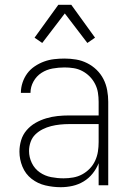

<svg xmlns="http://www.w3.org/2000/svg" viewBox="-20 -772 540 800"><path d="M233 8Q201 8 169 0.5Q137 -7 111.5 -27Q86 -47 73.5 -77.5Q61 -108 61 -140Q61 -164 68 -187.5Q75 -211 91 -229.5Q107 -248 128 -260Q149 -272 172.5 -279Q196 -286 220 -288.5Q244 -291 268 -291H391V-348Q391 -367 388 -386Q385 -405 376 -422.5Q367 -440 353.5 -453.5Q340 -467 323 -476Q306 -485 287 -488Q268 -491 249 -491Q224 -491 199 -486.5Q174 -482 153 -468.5Q132 -455 119.5 -432.5Q107 -410 107 -385H67Q67 -407 74 -428Q81 -449 93.5 -466Q106 -483 124.5 -495.5Q143 -508 163.5 -515.5Q184 -523 205.5 -525.5Q227 -528 249 -528Q273 -528 297 -524Q321 -520 343 -509Q365 -498 382.5 -481Q400 -464 411 -442.5Q422 -421 426.5 -396.5Q431 -372 431 -348V0H391V-92Q382 -69 366 -49Q350 -29 328.5 -16Q307 -3 282.5 2.5Q258 8 233 8ZM245 -29Q265 -29 285 -32.5Q305 -36 322.5 -45.5Q340 -55 354 -69.5Q368 -84 376.5 -102.5Q385 -121 388 -140.5Q391 -160 391 -180V-255H268Q249 -255 230 -253Q211 -251 193 -246.5Q175 -242 158 -233.5Q141 -225 127.5 -212Q114 -199 107.5 -180.5Q101 -162 101 -143Q101 -117 112.5 -93Q124 -69 145.5 -54Q167 -39 193 -34Q219 -29 245 -29ZM156 -593 124 -615 223 -752H277L376 -615L344 -593L250 -716Z"/></svg>

Font: Iosevka Extralight
Style: Regular
Weight: 200
Monospace: yes
Designer: Belleve Invis
Foundry: Belleve Invis
Version: Version 32.0.1; ttfautohint (v1.8.4)